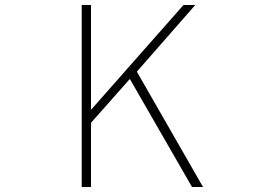

<svg xmlns="http://www.w3.org/2000/svg" viewBox="-20 -746 1040 766"><path d="M306 0H343V-256L498 -431L746 0H790L526 -460L759 -726H712L345 -310H343V-726H306Z"/></svg>

Font: Harano Aji Gothic TW ExtraLight
Style: Regular
Weight: 250
Foundry: Masamichi Hosoda
Version: HaranoAjiGothicTW-ExtraLight version 20230610;ttx 4.39.4